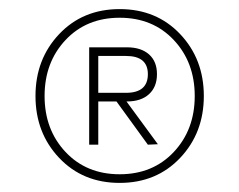

<svg xmlns="http://www.w3.org/2000/svg" viewBox="-20 -731 526 422"><path d="M362 -643Q316 -692 243 -692Q170 -692 124 -643Q78 -594 78 -520Q78 -446 124 -397Q170 -348 243 -348Q316 -348 362 -397Q408 -446 408 -520Q408 -594 362 -643ZM376 -384Q324 -329 243 -329Q162 -329 110 -384Q58 -439 58 -520Q58 -601 110 -656Q162 -711 243 -711Q324 -711 376 -656Q428 -601 428 -520Q428 -439 376 -384ZM259 -508H258L327 -414L305 -413L236 -508H196V-413H176V-627H259Q290 -627 307.5 -611.5Q325 -596 325 -568Q325 -540 307.5 -524Q290 -508 259 -508ZM257 -608H196V-527H257Q305 -527 305 -568Q305 -608 257 -608Z"/></svg>

Font: SVN-Poppins Thin
Style: Regular
Weight: 100
Designer: Ninad Kale (Devanagari), Jonny Pinhorn (Latin)
Foundry: Indian Type Foundry
Version: Version 3.002 2017